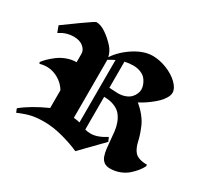

<svg xmlns="http://www.w3.org/2000/svg" viewBox="-161 -1047 1348 1268"><g transform="rotate(30 513.5 -413.0)"><path d="M269 -74.7Q214.4 -74.7 174.8 -66.4Q135.3 -58.1 77.1 -33.2L65.9 -61Q138.7 -120.6 255.9 -172.9V-308.1Q225.6 -358.9 169.2 -383.5Q112.8 -408.2 48.8 -390.1L43.9 -400.9Q55.7 -417 73.5 -434.8Q91.3 -452.6 118.7 -473.6Q146 -494.6 182.4 -508.3Q218.8 -522 255.9 -522V-585.9Q255.9 -614.7 229.2 -637Q202.6 -659.2 155.8 -659.2Q132.3 -659.2 111.1 -653.6Q89.8 -647.9 77.6 -641.8Q65.4 -635.7 48.8 -625L30.8 -673.8Q66.9 -700.7 148.4 -758.8Q230 -816.9 237.8 -816.9Q271.5 -816.9 310.3 -790.5Q349.1 -764.2 383.8 -726.1Q411.1 -696.3 420.4 -655.8Q465.3 -721.2 536.4 -765.6Q607.4 -810.1 670.9 -810.1Q724.6 -810.1 779.3 -788.3Q834 -766.6 869.4 -732.2Q904.8 -697.8 905.8 -664.1Q905.8 -644.5 892.3 -621.8Q878.9 -599.1 859.1 -580.1Q839.4 -561 815.2 -542.7Q791 -524.4 772 -512.7Q752.9 -501 738.8 -494.1Q772.9 -466.3 797.6 -435.1Q822.3 -403.8 834.2 -376.7Q846.2 -349.6 855.5 -322Q864.7 -294.4 869.4 -272.2Q874 -250 882.8 -230Q891.6 -210 903.8 -196.8Q916 -183.6 939.2 -175.8Q962.4 -168 997.1 -168V-155.8Q986.3 -134.8 969.7 -114Q953.1 -93.3 928.7 -71.8Q904.3 -50.3 869.6 -37.1Q835 -23.9 796.4 -23.9Q768.6 -23.9 751 -37.1Q733.4 -50.3 725.3 -73Q717.3 -95.7 713.6 -124.8Q710 -153.8 707.5 -186.3Q705.1 -218.8 701.4 -251Q697.8 -283.2 687 -312.5Q676.3 -341.8 658.2 -364.5Q640.1 -387.2 607.2 -400.9Q574.2 -414.6 527.8 -415V-165.5Q547.9 -159.7 571.8 -159.7Q623 -159.7 687 -201.2L700.2 -170.9L542 -8.8Q492.2 -32.2 415 -53.5Q337.9 -74.7 269 -74.7ZM423.3 -636.7Q423.8 -631.8 423.8 -621.1V-194.8Q454.1 -191.9 471.2 -187V-663.1Q447.3 -651.9 423.3 -636.7ZM527.8 -683.1V-483.9Q582.5 -480.5 592.3 -480.5Q624.5 -480.5 649.7 -490Q674.8 -499.5 688.7 -514.6Q702.6 -529.8 709.7 -546.4Q716.8 -563 716.8 -579.6Q716.8 -587.4 714.6 -598.6Q712.4 -609.9 704.6 -626.7Q696.8 -643.6 684.1 -657.2Q671.4 -670.9 647.2 -680.7Q623 -690.4 591.8 -690.4Q560.5 -690.4 527.8 -683.1Z"/></g></svg>

Font: KJV1611
Style: Regular
Weight: 400
Version: Version 3.6.1